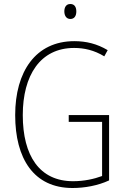

<svg xmlns="http://www.w3.org/2000/svg" viewBox="-20 -931 630 961"><path d="M332 -911C310 -911 302 -893 302 -874C302 -853 312 -836 332 -836C352 -836 362 -851 362 -874C362 -894 354 -911 332 -911ZM324 -355V-321H491V-50C451 -35 400 -24 346 -24C178 -24 94 -151 94 -355C94 -553 181 -691 351 -691C401 -691 451 -680 502 -649L519 -680C465 -712 411 -725 352 -725C158 -725 56 -572 56 -355C56 -137 149 10 343 10C404 10 470 -2 526 -28V-355Z"/></svg>

Font: Noto Sans Bengali Condensed ExtraLight
Style: Regular
Weight: 200
Width: 3
Designer: Joana Ranito - Universal Thirst; Jelle Bosma - Monotype Design Team
Foundry: Universal Thirst ehf.
Version: Version 3.000